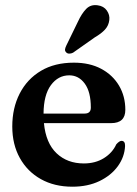

<svg xmlns="http://www.w3.org/2000/svg" viewBox="-20 -711 532 743"><path d="M465 -286Q465 -234.5 410 -234.5H150Q157.5 -157 199 -117.8Q240.5 -78.5 304.5 -78.5Q349 -78.5 382 -99Q415 -119.5 430 -152.5Q442 -166 450.5 -166Q464.5 -165.5 464 -146Q462 -103.5 436 -67.8Q410 -32 364.8 -10.2Q319.5 11.5 260 11.5Q190.5 11.5 138.2 -17.8Q86 -47 56.8 -99.5Q27.5 -152 27.5 -221.5Q27.5 -293 56.2 -349Q85 -405 138.2 -436.8Q191.5 -468.5 266 -468.5Q327 -468.5 371.5 -444.8Q416 -421 440.5 -379.8Q465 -338.5 465 -286ZM248 -419.5Q205 -419.5 177 -381.5Q149 -343.5 148.5 -271.5H307.5Q331.5 -271.5 331.5 -294.5Q331.5 -355.5 308 -387.5Q284.5 -419.5 248 -419.5ZM281.5 -627Q296 -658.5 313.5 -676.5Q331 -694.5 358 -690.5Q381.5 -687.5 393.5 -670.2Q405.5 -653 403 -633.5Q400.5 -612 386.2 -596.5Q372 -581 347 -566.5L262.5 -507Q255.5 -503.5 248 -503.5Q240.5 -503.5 236 -508.5Q230.5 -514 231.8 -520.8Q233 -527.5 236.5 -534.5Z"/></svg>

Font: Fraunces 72pt S050 SemiBold
Style: Regular
Weight: 600
Version: Version 1.000; ttfautohint (v1.8.3)